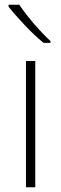

<svg xmlns="http://www.w3.org/2000/svg" viewBox="-20 -786 257 806"><path d="M128 0H89V-530H128ZM61 -766Q75 -745 97.5 -716.5Q120 -688 145.5 -660.5Q171 -633 192 -613V-606H163Q143 -622 122.5 -641.5Q102 -661 82.5 -682Q63 -703 45.5 -722.5Q28 -742 16 -758V-766Z"/></svg>

Font: Noto Sans Armenian ExtraLight
Style: Regular
Weight: 250
Designer: Monotype Design Team
Foundry: Monotype Imaging Inc.
Version: Version 2.007